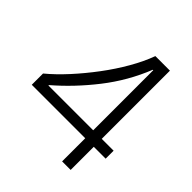

<svg xmlns="http://www.w3.org/2000/svg" viewBox="-183 -782 904 904"><g transform="rotate(45 268.5 -330.5)"><path d="M18 -154V-229Q64 -267 111 -318.5Q158 -370 201.5 -428Q245 -486 279.5 -546Q314 -606 334 -661H431V-207H510V-154H431V0H374V-154ZM76 -207H374V-607H371Q324 -489 245.5 -388.5Q167 -288 76 -210Z"/></g></svg>

Font: Bricolage Grotesque 48pt ExtraLight
Style: Regular
Weight: 200
Designer: Mathieu Triay
Foundry: Atelier Triay
Version: Version 1.000; ttfautohint (v1.8.4.7-5d5b);gftools[0.9.32]